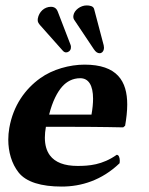

<svg xmlns="http://www.w3.org/2000/svg" viewBox="-20 -677 548 707"><path d="M160.9 -255C173.1 -304 191.4 -338.8 209.8 -359C225.5 -376.3 247.2 -389 275.5 -389C306.1 -389 322.7 -363 322.7 -313.4C322.7 -296.6 320.8 -277.1 316.9 -255ZM409.8 -107C356.7 -69.5 307.6 -66 265.6 -66C217 -66 182.9 -79.1 163.7 -105C151.4 -121.6 145.2 -143.4 145.2 -170.4C145.2 -182.6 146.5 -195.8 149 -210H248.5C348.5 -210 433.6 -208 433.6 -208L440.7 -214C445.5 -241.5 448.5 -267.8 448.5 -292.1C448.5 -378.2 411.5 -439 291.4 -439C236.4 -439 173.5 -421.7 128.1 -389C72.5 -349 28.9 -288.9 14.3 -206C11.8 -191.6 10.5 -177.1 10.5 -162.7C10.5 -117.9 22.8 -74.5 48.4 -42C76.3 -6.5 132.2 10 207.2 10C279.2 10 354.8 -13 420.4 -76C420.9 -78.8 421.1 -81.8 421.1 -84.8C421.1 -95.9 417.7 -107 409.8 -107ZM119.3 -609C123.6 -633 142.9 -652 167.9 -652C186.9 -652 191.3 -637 192.8 -634L239.4 -513C241.5 -508 241.7 -503 240.9 -499C239.4 -490 231.3 -484 223.3 -484C218.3 -484 213.8 -487 209.7 -492L127.9 -584C122.5 -590.6 118.8 -595.1 118.8 -603.2C118.8 -604.9 119 -606.8 119.3 -609ZM250.5 -621C253.8 -640 276.8 -657 298.8 -657C309.8 -657 323.5 -655 326.5 -644L361.9 -510C362.5 -507 362.9 -504.1 362.9 -501.4C362.9 -499.4 362.7 -497.6 362.4 -496C360.8 -487 354.8 -481 346.8 -481C339.8 -481 332.5 -485 325.4 -496L252.6 -605C250.6 -608.2 249.9 -611.9 249.9 -615.4C249.9 -617.3 250.1 -619.2 250.5 -621Z"/></svg>

Font: Linux Biolinum O 
Style: Bold Italic
Weight: 700
Designer: Philipp H. Poll
Foundry: Philipp H. Poll
Version: Version 1.3.2